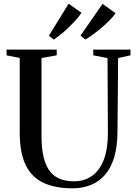

<svg xmlns="http://www.w3.org/2000/svg" viewBox="-20 -1012 739 1041"><path d="M373.5 9Q278 9 214.2 -21.5Q150.5 -52 118.8 -118.2Q87 -184.5 87 -291.5V-697.5L15.5 -712V-743H287.5V-712L205 -697.5V-277Q205 -205 217.2 -157Q229.5 -109 252.5 -81Q275.5 -53 307.8 -41Q340 -29 380.5 -29Q438 -29 479.5 -58.8Q521 -88.5 543.2 -147.5Q565.5 -206.5 565 -294L563 -697L485.5 -712V-743H687.5V-712L620.5 -697.5L617 -298Q616.5 -216.5 598.8 -158.2Q581 -100 548.5 -63.2Q516 -26.5 471.5 -8.8Q427 9 373.5 9ZM442 -798 416.5 -819 536 -991 606.5 -940.5Q594.5 -922.5 574.5 -902.2Q554.5 -882 531 -862Q507.5 -842 484.5 -825.2Q461.5 -808.5 443 -798ZM270.5 -798 245 -818 352 -992 422 -942.5Q406 -919 379.8 -891Q353.5 -863 324.8 -838Q296 -813 271.5 -798Z"/></svg>

Font: Merriweather 96pt Medium
Style: Regular
Weight: 500
Version: Version 2.100